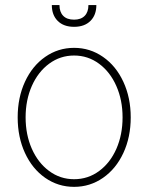

<svg xmlns="http://www.w3.org/2000/svg" viewBox="-20 -727 585 758"><path d="M49.8 -263.7Q49.8 -341.8 78.6 -404.3Q107.4 -466.8 158.4 -502.4Q209.5 -538.1 272.5 -538.1Q335.4 -538.1 386.7 -502.4Q438 -466.8 467 -404.1Q496.1 -341.3 496.1 -263.7Q496.1 -185.5 467 -123Q438 -60.5 386.7 -24.9Q335.4 10.7 272.5 10.7Q209.5 10.7 158.4 -24.9Q107.4 -60.5 78.6 -123Q49.8 -185.5 49.8 -263.7ZM463.9 -263.7Q463.9 -332 439.2 -387.7Q414.6 -443.4 370.8 -475.6Q327.1 -507.8 272.5 -507.8Q217.8 -507.8 174.1 -475.6Q130.4 -443.4 105.7 -387.7Q81.1 -332 81.1 -263.7Q81.1 -195.3 105.7 -139.6Q130.4 -84 174.1 -51.8Q217.8 -19.5 272.5 -19.5Q327.6 -19.5 371.3 -51.8Q415 -84 439.5 -139.6Q463.9 -195.3 463.9 -263.7ZM272.5 -621.1Q231.4 -621.1 208 -644.3Q184.6 -667.5 184.6 -707H214.8Q214.8 -679.7 229.5 -664.6Q244.1 -649.4 272.5 -649.4Q299.8 -649.4 314.5 -664.6Q329.1 -679.7 329.1 -707H360.4Q360.4 -667.5 336.9 -644.3Q313.5 -621.1 272.5 -621.1Z"/></svg>

Font: Pretendard GOV Thin
Style: Regular
Weight: 100
Designer: Base glyphs from Inter by Rasmus Andersson; Hangeul glyphs from Noto Sans CJK(Source Han Sans) by Jang Soo-young and Kan
Foundry: Kil Hyung-jin
Version: Version 1.309